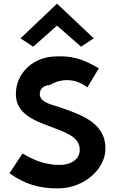

<svg xmlns="http://www.w3.org/2000/svg" viewBox="-20 -1024 640 1057"><path d="M93 -813 163 -767 294 -883 426 -767 496 -813 294 -1004ZM254 -556C314 -591 390 -597 461 -543L524 -648C435 -700 374 -721 263 -712C146 -699 72 -610 68 -519C67 -510 67 -501 68 -493C75 -397 168 -360 258 -327C334 -297 419 -273 419 -200C419 -140 361 -114 302 -116C207 -118 143 -157 104 -179L32 -70C114 -13 191 15 307 13C444 9 553 -90 560 -194V-219C553 -358 407 -398 302 -436C258 -450 203 -461 199 -503C198 -536 221 -554 254 -556Z"/></svg>

Font: Bluebird
Style: Regular
Weight: 400
Designer: Jasper
Foundry: Cannot Into Space Fonts
Version: Version 0.98